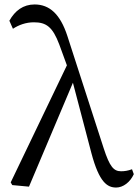

<svg xmlns="http://www.w3.org/2000/svg" viewBox="-20 -827 620 861"><path d="M572 -68C553 -61 538 -59 523 -59C490 -59 472 -79 445 -162L282 -666C250 -764 202 -807 135 -807C84 -807 47 -779 22 -734L38 -698C64 -715 96 -727 132 -727C187 -727 216 -707 246 -627L280 -534L28 -9L35 3L110 10L307 -456L390 -140C425 -8 462 14 501 14C532 14 564 -10 580 -46Z"/></svg>

Font: Source Han Serif
Style: Regular
Weight: 400
Designer: Ryoko NISHIZUKA 西塚涼子 (kana & ideographs); Frank Grießhammer (Latin, Greek & Cyrillic); Wenlong ZHANG 张文龙 (bopomofo); San
Foundry: Adobe Systems Incorporated
Version: Version 1.001;PS 1.001;hotconv 16.6.54;makeotf.lib2.5.65590